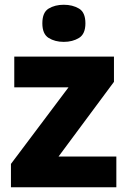

<svg xmlns="http://www.w3.org/2000/svg" viewBox="-20 -880 537 807"><path d="M469 -93H26V-191L268 -513H40V-642H459V-536L226 -222H469ZM248 -860Q285 -860 312 -844Q339 -828 339 -782Q339 -737 312 -720.5Q285 -704 248 -704Q211 -704 184.5 -720.5Q158 -737 158 -782Q158 -828 184.5 -844Q211 -860 248 -860Z"/></svg>

Font: Noto Sans Kannada UI ExtraBold
Style: Regular
Weight: 800
Designer: Jelle Bosma - Monotype Design Team
Foundry: Monotype Imaging Inc.
Version: Version 2.005; ttfautohint (v1.8.4.7-5d5b)